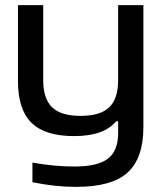

<svg xmlns="http://www.w3.org/2000/svg" viewBox="-20 -520 627 746"><path d="M537.1 -25.9Q537.1 94.2 476.1 150.1Q415 206.1 275.9 206.1Q194.8 206.1 106 188V111.8Q191.9 127 268.1 127Q360.4 127 399.7 96.2Q439 65.4 439 -2.9V-48.8H431.2Q383.8 8.8 268.1 8.8Q155.3 8.8 102.5 -42.7Q49.8 -94.2 49.8 -205.1V-500H147.9V-209Q147.9 -136.2 182.6 -103Q217.3 -69.8 293 -69.8Q369.6 -69.8 404.3 -103Q439 -136.2 439 -209V-500H537.1Z"/></svg>

Font: LT Wave
Style: Regular
Weight: 400
Designer: Daniel Lyons
Version: Version 2.5 (Glyphs App)